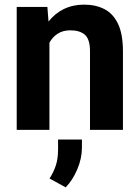

<svg xmlns="http://www.w3.org/2000/svg" viewBox="-20 -558 601 825"><path d="M282.2 -427.7Q250.5 -427.7 228 -413.3Q205.6 -398.9 192.4 -374.5V0H51.8V-528.3H183.6L188.5 -465.3Q215.8 -500.5 254.6 -519.3Q293.5 -538.1 341.3 -538.1Q391.1 -538.1 428.7 -518.8Q466.3 -499.5 487.3 -455.3Q508.3 -411.1 508.3 -336.9V0H366.7V-337.4Q366.7 -389.6 344.7 -408.7Q322.8 -427.7 282.2 -427.7ZM332 41.5V76.7Q332 122.6 312 169.7Q292 216.8 262.2 247.1L192.9 209Q210 182.6 219.7 153.6Q229.5 124.5 229.5 83.5V41.5Z"/></svg>

Font: Vazirmatn RD UI
Style: Bold
Weight: 700
Designer: Saber Rastikerdar
Foundry: Saber Rastikerdar
Version: Version 33.003